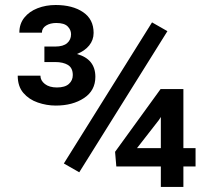

<svg xmlns="http://www.w3.org/2000/svg" viewBox="-20 -736 835 756"><path d="M639.2 -613.3 292 -57.6 231.4 -92.3 578.6 -647.9ZM750 -152.8V-80.6H702.1V0H613.3V-80.6H438L433.1 -138.2L612.3 -385.3H702.1V-152.8ZM519.5 -152.8H613.3V-275.4L605.5 -263.2ZM154.8 -491.7V-552.7H197.3Q229 -552.7 244.4 -566.2Q259.8 -579.6 259.8 -601.1Q259.8 -618.7 246.3 -632.1Q232.9 -645.5 201.7 -645.5Q177.7 -645.5 161.4 -635.3Q145 -625 145 -607.4H56.2Q56.2 -642.1 75.7 -666.5Q95.2 -690.9 127.9 -703.6Q160.6 -716.3 199.2 -716.3Q265.6 -716.3 307.1 -688.2Q348.6 -660.2 348.6 -606.4Q348.6 -578.6 331.1 -556.9Q313.5 -535.2 282.7 -523.4Q355.5 -503.4 355.5 -433.6Q355.5 -379.4 310.8 -349.9Q266.1 -320.3 199.7 -320.3Q163.6 -320.3 128.9 -332.3Q94.2 -344.2 72 -370.1Q49.8 -396 49.8 -438H139.2Q139.2 -418.9 156.7 -405.3Q174.3 -391.6 204.1 -391.6Q235.8 -391.6 251.2 -405.5Q266.6 -419.4 266.6 -440.4Q266.6 -468.3 247.8 -480Q229 -491.7 197.3 -491.7Z"/></svg>

Font: Vazirmatn FD Medium
Style: Regular
Weight: 500
Designer: Saber Rastikerdar
Foundry: Saber Rastikerdar
Version: Version 33.003